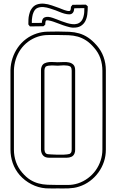

<svg xmlns="http://www.w3.org/2000/svg" viewBox="-20 -1054 657 1084"><path d="M39.1 -658.7Q40 -693.4 50.8 -725.8Q61.5 -758.3 80.6 -785.6Q99.6 -813 126.7 -833.5Q153.8 -854 188 -865.2Q217.3 -874.5 246.8 -875.2Q276.4 -876 306.6 -876Q341.8 -876 371.3 -874.5Q400.9 -873 427 -865.5Q453.1 -857.9 477.1 -842Q501 -826.2 525.9 -797.9Q551.8 -768.6 564.7 -732.7Q577.6 -696.8 577.6 -657.2V-208.5Q577.6 -173.3 566.7 -140.6Q555.7 -107.9 535.6 -80.3Q515.6 -52.7 487.8 -32Q460 -11.2 426.3 -0.5Q411.6 4.4 397 6.6Q382.3 8.8 367.2 9.5Q352.1 10.3 336.9 10Q321.8 9.8 306.6 9.8Q289.6 9.8 272.7 10Q255.9 10.3 238.8 9.3Q195.8 5.9 157.5 -13.9Q119.1 -33.7 90.8 -65.9Q64.5 -96.7 51.8 -133.5Q39.1 -170.4 39.1 -210ZM58.6 -208.5Q58.6 -172.9 70.3 -139.6Q82 -106.4 105.5 -79.1Q127.9 -53.2 150.1 -39.3Q172.4 -25.4 196.5 -18.8Q220.7 -12.2 247.8 -11Q274.9 -9.8 306.6 -9.8Q335.4 -9.8 363.8 -9.8Q392.1 -9.8 419.9 -18.6Q450.7 -28.8 476.3 -47.9Q502 -66.9 520 -92Q538.1 -117.2 548.1 -147.5Q558.1 -177.7 558.1 -210Q559.1 -432.6 558.1 -654.8Q558.1 -691.4 546.9 -724.4Q535.6 -757.3 511.2 -784.7Q488.3 -811.5 465.8 -825.9Q443.4 -840.3 419.2 -847.2Q395 -854 367.4 -855.2Q339.8 -856.4 306.6 -856.4Q277.8 -856.4 250 -856.2Q222.2 -856 194.3 -847.2Q163.1 -836.9 138.2 -818.1Q113.3 -799.3 95.9 -774.2Q78.6 -749 69.1 -719.2Q59.6 -689.5 58.6 -657.2ZM211.4 -658.7Q211.4 -669.9 215.8 -679.7Q221.2 -691.9 232.4 -697Q243.7 -702.1 256.8 -703.4Q270 -704.6 283 -703.6Q295.9 -702.6 305.7 -702.6Q320.3 -702.6 337.6 -703.6Q355 -704.6 369.9 -701.4Q384.8 -698.2 394.5 -688.5Q404.3 -678.7 404.3 -657.2V-208.5Q404.3 -203.1 403.6 -197.8Q402.8 -192.4 400.4 -187Q395 -174.3 383.3 -168.9Q371.6 -163.6 357.9 -163.6H255.9Q235.4 -163.6 224.1 -175.3Q212.9 -187 211.4 -207ZM231 -208.5Q231.9 -196.3 237.5 -189.7Q243.2 -183.1 255.9 -183.1Q256.8 -183.1 270.5 -182.1Q284.2 -181.2 302.7 -180.7Q321.3 -180.2 340.8 -180.9Q360.4 -181.6 373 -185.1L378.9 -189.5Q382.8 -193.8 383.8 -199.2Q384.8 -204.6 384.8 -210Q385.3 -432.6 384.8 -655.3Q384.8 -662.1 383.5 -667Q382.3 -671.9 378.4 -677.2Q371.6 -682.1 361.3 -683.6Q351.1 -685.1 340.6 -685.1Q330.1 -685.1 320.6 -684.1Q311 -683.1 305.7 -683.1Q301.8 -683.1 293 -683.8Q284.2 -684.6 273.7 -684.6Q263.2 -684.6 253.2 -683.1Q243.2 -681.6 237.3 -677.2Q231 -668 231 -657.2ZM140.1 -916Q140.1 -930.2 140.6 -943.8Q141.1 -957.5 144.5 -971.2Q146.5 -978.5 148.7 -985.6Q150.9 -992.7 154.8 -999Q168 -1021.5 187.5 -1028.3Q207 -1035.2 228.8 -1033.2Q250.5 -1031.2 272.7 -1023.4Q294.9 -1015.6 314 -1008.8Q320.3 -1006.3 327.9 -1003.2Q335.4 -1000 343.3 -997.3Q351.1 -994.6 358.6 -992.9Q366.2 -991.2 373.5 -992.2Q374.5 -992.7 374.8 -992.9Q375 -993.2 376 -993.7Q378.9 -998 379.6 -1004.2Q380.4 -1010.3 380.4 -1015.6Q382.8 -1018.1 384.8 -1021Q386.7 -1023.9 389.2 -1026.9Q408.2 -1027.3 427.2 -1027.3Q446.3 -1027.3 464.8 -1027.8Q467.8 -1025.4 470.5 -1022.9Q473.1 -1020.5 475.6 -1018.1Q475.6 -995.1 472.9 -973.1Q470.2 -951.2 461.4 -934.3Q452.6 -917.5 435.8 -907.2Q418.9 -897 391.1 -897.9Q381.3 -898.4 371.6 -900.9Q361.8 -903.3 352.5 -906.2Q334.5 -911.6 317.4 -918.5Q300.3 -925.3 282.7 -931.2Q278.3 -932.6 273.7 -934.1Q269 -935.5 264.6 -936.5Q247.6 -940.9 242.2 -939.2Q236.8 -937.5 235.8 -925.3H237.8Q235.8 -924.3 235.8 -924.3Q235.4 -922.4 235.6 -920.2Q235.8 -918 235.8 -915.5Q233.4 -913.1 230.7 -910.6Q228 -908.2 225.1 -905.8Q206.1 -905.3 187 -905.3Q168 -905.3 148.9 -904.8ZM162.1 -959Q160.2 -950.2 159.9 -941.7Q159.7 -933.1 159.7 -924.3Q173.8 -924.8 188 -924.6Q202.1 -924.3 216.3 -924.8Q216.3 -927.2 216.6 -929.9Q216.8 -932.6 217.3 -935.1Q220.2 -950.2 230.2 -955.1Q240.2 -960 252.7 -958.7Q265.1 -957.5 278.1 -952.9Q291 -948.2 300.3 -944.8Q312.5 -939.9 327.4 -934.3Q342.3 -928.7 357.7 -924.1Q373 -919.4 387.9 -917.7Q402.8 -916 415.5 -919.7Q428.2 -923.3 437.7 -933.6Q447.3 -943.8 452.1 -963.4Q455.1 -974.6 455.6 -985.8Q456.1 -997.1 456.1 -1008.3Q441.9 -1007.8 427.7 -1007.8Q413.6 -1007.8 399.4 -1007.3Q398.4 -1000.5 397 -993.4Q395.5 -986.3 390.6 -981Q383.3 -972.7 370.4 -972.9Q357.4 -973.1 343 -977.3Q328.6 -981.4 315.2 -987.1Q301.8 -992.7 293.9 -995.6Q280.3 -1000.5 262.2 -1006.3Q244.1 -1012.2 226.6 -1013.9Q209 -1015.6 193.6 -1010Q178.2 -1004.4 169.9 -985.8Q167 -979.5 165 -972.7Q163.1 -965.8 162.1 -959Z"/></svg>

Font: Preussische VI 9 Linie
Style: Regular
Weight: 400
Designer: Peter Wiegel
Foundry: Peter Wiegel
Version: Version 1.000 2009 initial release